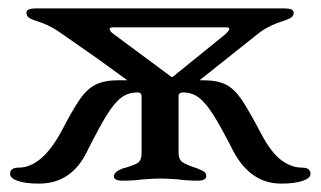

<svg xmlns="http://www.w3.org/2000/svg" viewBox="-20 -427 763 457"><path d="M719 -13Q719 -3 700.5 3.5Q682 10 649 10Q577 10 536 -66Q507 -123 488.5 -152.5Q470 -182 453.5 -194.5Q437 -207 416 -207Q405 -207 405 -198V-64Q405 -47 415 -40.5Q425 -34 450 -26Q460 -22 465.5 -18.5Q471 -15 471 -8Q471 3 451 3Q424 3 404 0Q378 -2 362 -2Q344 -2 320 0Q299 3 272 3Q251 3 251 -7Q251 -18 272 -26Q298 -33 307.5 -39Q317 -45 317 -63V-198Q317 -207 307 -207Q285 -207 268.5 -194.5Q252 -182 234 -153Q216 -124 187 -66Q150 10 73 10Q40 10 22 3.5Q4 -3 4 -13Q4 -28 24 -28Q80 -28 127 -116Q154 -168 171 -192Q188 -216 208.5 -226Q229 -236 262 -236H283L217 -284Q147 -333 121 -351Q100 -365 82.5 -371.5Q65 -378 61 -379Q52 -382 47.5 -386Q43 -390 43 -397Q43 -407 65 -407H657Q679 -407 679 -397Q679 -390 674 -386Q669 -382 657 -378Q653 -377 639.5 -372Q626 -367 613 -359.5Q600 -352 587 -341L455 -236H463Q497 -236 517 -226Q537 -216 554 -191.5Q571 -167 602 -108Q626 -63 650 -45.5Q674 -28 699 -28Q719 -28 719 -13ZM241 -358Q241 -353 249 -347L388 -244Q390 -243 391 -244L517 -346Q526 -355 526 -358Q526 -362 517 -362H250Q241 -362 241 -358Z"/></svg>

Font: EB Garamond Medium
Style: Regular
Weight: 500
Designer: Georg Duffner and Octavio Pardo
Foundry: Georg Duffner
Version: Version 1.000